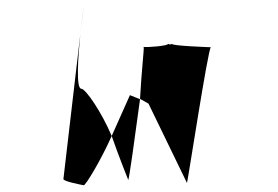

<svg xmlns="http://www.w3.org/2000/svg" viewBox="-20 -553 824 569"><path d="M228 -533C228 -533 223 -496 218 -451ZM218 -451 168 -23C165 -16 218 -6 228 -4C233 -2 279 -78 311 -150C282 -219 234 -290 221 -290C205 -290 211 -381 218 -451ZM311 -150C334 -84 360 -20 360 -20C362 -17 380 -147 395 -259L365 -271C364 -268 338 -211 311 -150ZM405 -413C403 -413 405 -414 406 -414ZM406 -414C407 -405 399 -337 395 -260L420 -246L534 -11C535 -5 597 -413 605 -413C605 -413 487 -417 490 -423L484 -421L478 -423C479 -417 414 -412 406 -414Z"/></svg>

Font: Ampere
Style: SuCndIta
Weight: 400
Version: Version 1